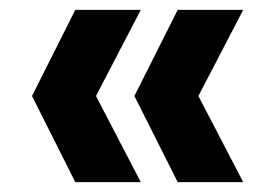

<svg xmlns="http://www.w3.org/2000/svg" viewBox="-20 -490 562 390"><path d="M266 -120H133L45 -295L133 -470H266L175 -295ZM474 -120H341L253 -295L341 -470H474L383 -295Z"/></svg>

Font: Parkinsans Light SemiBold
Style: Regular
Weight: 600
Version: Version 1.000